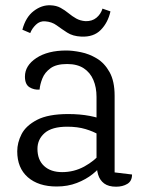

<svg xmlns="http://www.w3.org/2000/svg" viewBox="-20 -697 542 733"><path d="M232.9 -504.2Q257 -504.2 288.7 -497.8Q320.3 -491.5 349.7 -473.8Q379.1 -456.1 398.3 -421.7Q417.6 -387.2 417.6 -331.1V-38.8L484.1 -30.8Q484.1 -5.8 466.2 5Q448.2 15.8 423.3 15.8Q394.3 15.8 377.6 3.4Q361 -9.1 354.7 -30Q348.5 -50.9 348.5 -76.7V-327.2Q348.5 -363.4 336.4 -391.8Q324.3 -420.2 299.6 -436.4Q274.8 -452.6 236.2 -452.6Q195 -452.6 173 -436.6Q150.9 -420.6 141.8 -397.7Q132.7 -374.8 131.1 -354.9Q109.7 -353.3 92.4 -364.1Q75.2 -375 75.2 -404.5Q75.2 -446.7 118.8 -475.5Q162.4 -504.2 232.9 -504.2ZM240.4 -261.6Q285.1 -261.6 322.6 -254.5Q360.2 -247.4 384.3 -235.1L385.5 -158.3Q377.6 -170.1 357.4 -182.5Q337.2 -194.9 306.8 -204.1Q276.4 -213.3 236.7 -213.3Q178.2 -213.3 150.6 -189.2Q123 -165.1 123 -128.8Q123 -86.8 148.2 -63.4Q173.5 -39.9 217.2 -39.9Q262.4 -39.9 301.7 -61.2Q340.9 -82.6 368.6 -115.6L373.6 -74.5Q359.6 -53.1 334 -32.6Q308.3 -12 273.4 1.5Q238.5 15 196.3 15Q126.7 15 86.2 -20.4Q45.8 -55.8 45.8 -119.3Q45.8 -152.4 62.3 -184.8Q78.9 -217.2 121.4 -239.4Q164 -261.6 240.4 -261.6ZM95.4 -570.8 65.4 -583.6Q78.1 -631.7 108.8 -655Q139.4 -678.4 172.9 -676.8Q195.2 -676 211.5 -667Q227.8 -658 241.7 -646.5Q255.6 -635 270.8 -626.4Q286 -617.8 306.3 -616.2Q331.5 -615.5 348.1 -629.2Q364.7 -642.9 371.3 -664.1L401.7 -653.5Q392.1 -610.6 364.8 -582.8Q337.5 -554.9 289.9 -557.3Q257.8 -558.8 236.5 -572.6Q215.2 -586.4 196.4 -600.2Q177.7 -614 152 -615.6Q132.2 -617.2 117.2 -602.8Q102.2 -588.4 95.4 -570.8Z"/></svg>

Font: Karma Variable Light
Style: Regular
Weight: 300
Designer: Joana Correia
Foundry: Indian Type Foundry
Version: Version 3.000